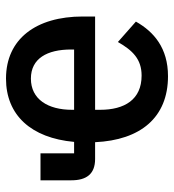

<svg xmlns="http://www.w3.org/2000/svg" viewBox="10 -578 580 640"><g transform="rotate(-90 300.0 -258.0)"><path d="M366 12C460 12 514 -35 548 -95L480 -155C452 -106 423 -76 368 -76C288 -76 254 -133 254 -214V-231H565V-272C565 -428 490 -528 358 -528C236 -528 160 -444 147 -301H109V-413H19V-310C19 -261 39 -231 90 -231H146C153 -80 228 12 366 12ZM358 -445C425 -445 455 -391 455 -311V-301H254V-308C254 -388 289 -445 358 -445Z"/></g></svg>

Font: IBM Plex Mono Medm
Style: Regular
Weight: 500
Monospace: yes
Designer: Mike Abbink, Paul van der Laan, Pieter van Rosmalen
Foundry: Bold Monday
Version: Version 2.004